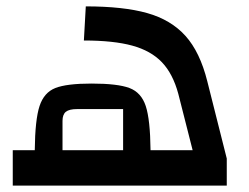

<svg xmlns="http://www.w3.org/2000/svg" viewBox="-20 -582 781 602"><path d="M691 -85V0H20V-111H89Q90 -207 104 -249.5Q118 -292 153.5 -306Q189 -320 267 -320Q349 -320 386 -306Q423 -292 437 -249.5Q451 -207 452 -111H584L539 -288Q522 -351 487.5 -387Q453 -423 394.5 -439Q336 -455 243 -455L249 -562Q367 -562 441.5 -541Q516 -520 561.5 -469.5Q607 -419 630 -327ZM176 -111H366V-240H222Q197 -240 186.5 -231.5Q176 -223 176 -203Z"/></svg>

Font: Changa Medium
Style: Regular
Weight: 500
Designer: Eduardo Rodriguez Tunni
Foundry: Eduardo Rodriguez Tunni
Version: Version 2.002; ttfautohint (v1.5) -l 8 -r 50 -G 150 -x 14 -H